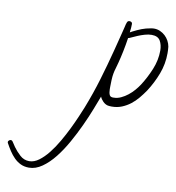

<svg xmlns="http://www.w3.org/2000/svg" viewBox="-508 -578 1014 1107"><g transform="rotate(10 -1.0 -24.5)"><path d="M408.2 -346.7Q408.2 -284.2 386.2 -226.1Q364.3 -168 330.1 -115.2Q313.5 -90.8 294.4 -67.9Q275.4 -44.9 252.4 -27.3Q229.5 -9.8 202.6 1Q175.8 11.7 144.5 11.7Q140.6 11.7 132.3 11.2Q124 10.7 121.1 9.8Q105.5 5.9 92.8 -6.8Q80.1 -19.5 74.2 -34.2Q62.5 -2.9 43.9 44.4Q25.4 91.8 1 144.5Q-23.4 197.3 -53.2 250.5Q-83 303.7 -116.7 346.2Q-150.4 388.7 -188 415Q-225.6 441.4 -264.6 441.4Q-292 441.4 -313.5 431.2Q-335 420.9 -352.1 403.8Q-369.1 386.7 -382.8 365.7Q-396.5 344.7 -408.2 323.2Q-410.2 319.3 -410.2 317.4Q-410.2 311.5 -404.8 307.1Q-399.4 302.7 -394.5 302.7Q-387.7 302.7 -383.8 308.6Q-378.9 316.4 -374 323.2Q-369.1 330.1 -364.3 337.9Q-347.7 361.3 -324.2 382.8Q-300.8 404.3 -269.5 404.3Q-241.2 404.3 -213.4 383.8Q-185.5 363.3 -159.2 330.1Q-132.8 296.9 -109.4 256.3Q-85.9 215.8 -66.4 175.8Q-46.9 135.7 -31.7 100.1Q-16.6 64.5 -7.8 43Q26.4 -43.9 52.7 -131.8Q79.1 -219.7 102.5 -310.5Q110.4 -340.8 117.7 -370.1Q125 -399.4 132.8 -429.7Q136.7 -442.4 139.2 -455.6Q141.6 -468.8 146.5 -481.4Q150.4 -491.2 160.2 -491.2Q167 -491.2 171.9 -487.8Q176.8 -484.4 176.8 -477.5Q176.8 -466.8 175.8 -454.1Q174.8 -441.4 172.9 -427.7Q176.8 -429.7 179.7 -431.2Q182.6 -432.6 185.5 -434.6Q211.9 -448.2 235.8 -457.5Q259.8 -466.8 289.1 -471.7Q293.9 -472.7 298.3 -473.1Q302.7 -473.6 307.6 -473.6Q326.2 -473.6 342.8 -466.3Q359.4 -459 372.6 -446.8Q385.7 -434.6 394.5 -418.5Q403.3 -402.3 406.2 -384.8Q407.2 -375 407.7 -365.7Q408.2 -356.4 408.2 -346.7ZM364.3 -354.5Q364.3 -387.7 350.6 -411.6Q336.9 -435.5 299.8 -435.5Q281.2 -435.5 259.8 -429.2Q238.3 -422.9 219.7 -415Q201.2 -407.2 187 -400.4Q172.9 -393.6 168.9 -393.6Q163.1 -353.5 154.8 -313.5Q146.5 -273.4 138.7 -244.1Q134.8 -227.5 129.4 -210.4Q124 -193.4 121.1 -176.8Q118.2 -161.1 117.2 -138.7Q116.2 -116.2 116.2 -99.6Q116.2 -93.8 116.2 -84.5Q116.2 -75.2 117.7 -66.4Q119.1 -57.6 122.6 -50.8Q126 -43.9 133.8 -42Q136.7 -41 140.1 -41Q143.6 -41 146.5 -41Q168 -41 189 -50.8Q210 -60.5 228.5 -75.2Q247.1 -89.8 262.7 -107.9Q278.3 -126 289.1 -142.6Q319.3 -189.5 341.8 -244.1Q364.3 -298.8 364.3 -354.5Z"/></g></svg>

Font: Calligraffitti
Style: Regular
Weight: 400
Designer: Dathan Boardman
Foundry: Open Window
Version: Version 1.001